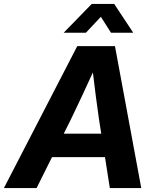

<svg xmlns="http://www.w3.org/2000/svg" viewBox="-58 -964 791 984"><path d="M-38.1 0 337.9 -727.5H531.2L666 0H504.9L480 -158.7H208.5L129.4 0ZM268.6 -278.8H460.9L449.2 -354Q441.4 -409.7 433.6 -467.3Q425.8 -524.9 418 -592.8Q387.2 -524.9 360.1 -467.3Q333 -409.7 306.2 -354ZM382.3 -796.4H269V-796.9L412.1 -943.8H527.3L624.5 -796.9V-796.4H510.7L459 -877.9Z"/></svg>

Font: Inter Display
Style: Bold Italic
Weight: 700
Italic angle: -9.39999°
Designer: Rasmus Andersson
Foundry: rsms
Version: Version 4.000;git-a52131595